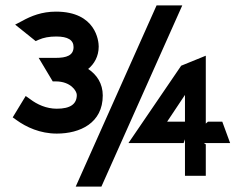

<svg xmlns="http://www.w3.org/2000/svg" viewBox="-20 -650 901 710"><path d="M27 -216 41 -206C77 -180 128 -156 190 -156C276 -156 360 -195 360 -297C360 -341 338 -374 306 -395C328 -413 345 -441 345 -478C345 -498 335 -607 187 -607C135 -607 95 -591 61 -572L36 -559L112 -498L123 -503C141 -511 162 -515 188 -515C231 -515 252 -502 252 -476C252 -445 226 -436 186 -436H123L175 -349H186C242 -349 264 -313 264 -299C264 -265 240 -248 190 -248C151 -248 117 -264 92 -283L75 -295ZM260 40H355L654 -630H559ZM455 -121H659L664 -135V0H741V-116L734 -121H831L802 -200H749L741 -193V-444L650 -407ZM598 -200 664 -299V-200Z"/></svg>

Font: Charger EcoBlack
Style: Black
Weight: 1000
Designer: Jasper
Foundry: Cannot Into Space Fonts
Version: Version 1.1